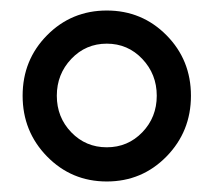

<svg xmlns="http://www.w3.org/2000/svg" viewBox="-20 -828 406 365"><path d="M296.5 -530.5Q250 -483 183 -483Q116 -483 69.5 -530.5Q23 -578 23 -646Q23 -714 69.5 -761Q116 -808 183 -808Q250 -808 296.5 -761Q343 -714 343 -646Q343 -578 296.5 -530.5ZM115.5 -576.5Q143 -548 183 -548Q223 -548 250.5 -576.5Q278 -605 278 -646Q278 -687 250.5 -716Q223 -745 183 -745Q143 -745 115.5 -716Q88 -687 88 -646Q88 -605 115.5 -576.5Z"/></svg>

Font: Barlow Condensed Medium
Style: Regular
Weight: 500
Width: 3
Designer: Jeremy Tribby
Foundry: Tribby Type
Version: Version 1.422;hotconv 1.0.109;makeotfexe 2.5.65596